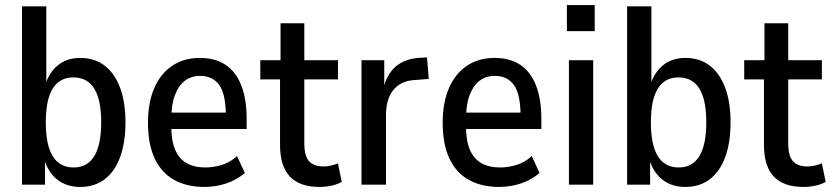

<svg xmlns="http://www.w3.org/2000/svg" viewBox="-20 -730 3295 759"><path d="M297 9Q244 9 207 -19.5Q170 -48 153 -105H158V0H67V-705H163V-390H157Q174 -444 209.5 -472.5Q245 -501 297 -501Q355 -501 394.5 -470Q434 -439 455 -382.5Q476 -326 476 -246Q476 -167 455 -109.5Q434 -52 394 -21.5Q354 9 297 9ZM271 -68Q325 -68 352.5 -112.5Q380 -157 380 -246Q380 -336 352.5 -380Q325 -424 270 -424Q216 -424 188.5 -380Q161 -336 161 -246Q161 -157 188.5 -112.5Q216 -68 271 -68Z M788 9Q719 9 669 -18.5Q619 -46 592 -102.5Q565 -159 565 -245Q565 -324 589.5 -381Q614 -438 660 -469.5Q706 -501 770 -501Q831 -501 872 -473.5Q913 -446 934 -392Q955 -338 955 -260V-220H642V-285H887L873 -268Q873 -357 847 -393.5Q821 -430 771 -430Q736 -430 711 -411Q686 -392 671.5 -354Q657 -316 657 -256V-233Q657 -174 672.5 -138Q688 -102 718 -85Q748 -68 792 -68Q824 -68 857 -78Q890 -88 917 -113L948 -46Q913 -17 872 -4Q831 9 788 9Z M1243 9Q1165 9 1126 -32Q1087 -73 1087 -157V-416H1009V-492H1089V-638H1183V-492H1316V-416H1183V-164Q1183 -113 1202 -92.5Q1221 -72 1258 -72Q1273 -72 1288 -75.5Q1303 -79 1316 -84L1331 -11Q1314 -1 1290.5 4Q1267 9 1243 9Z M1409 0V-492H1499V-382H1496Q1509 -435 1542 -465Q1575 -495 1631 -501L1668 -503L1675 -418L1611 -413Q1562 -408 1534 -373Q1506 -338 1506 -276V0Z M1953 9Q1884 9 1834 -18.5Q1784 -46 1757 -102.5Q1730 -159 1730 -245Q1730 -324 1754.5 -381Q1779 -438 1825 -469.5Q1871 -501 1935 -501Q1996 -501 2037 -473.5Q2078 -446 2099 -392Q2120 -338 2120 -260V-220H1807V-285H2052L2038 -268Q2038 -357 2012 -393.5Q1986 -430 1936 -430Q1901 -430 1876 -411Q1851 -392 1836.5 -354Q1822 -316 1822 -256V-233Q1822 -174 1837.5 -138Q1853 -102 1883 -85Q1913 -68 1957 -68Q1989 -68 2022 -78Q2055 -88 2082 -113L2113 -46Q2078 -17 2037 -4Q1996 9 1953 9Z M2221 -607V-710H2331V-607ZM2229 0V-492H2325V0Z M2689 9Q2636 9 2599 -19.5Q2562 -48 2545 -105H2550V0H2459V-705H2555V-390H2549Q2566 -444 2601.5 -472.5Q2637 -501 2689 -501Q2747 -501 2786.5 -470Q2826 -439 2847 -382.5Q2868 -326 2868 -246Q2868 -167 2847 -109.5Q2826 -52 2786 -21.5Q2746 9 2689 9ZM2663 -68Q2717 -68 2744.5 -112.5Q2772 -157 2772 -246Q2772 -336 2744.5 -380Q2717 -424 2662 -424Q2608 -424 2580.5 -380Q2553 -336 2553 -246Q2553 -157 2580.5 -112.5Q2608 -68 2663 -68Z M3156 9Q3078 9 3039 -32Q3000 -73 3000 -157V-416H2922V-492H3002V-638H3096V-492H3229V-416H3096V-164Q3096 -113 3115 -92.5Q3134 -72 3171 -72Q3186 -72 3201 -75.5Q3216 -79 3229 -84L3244 -11Q3227 -1 3203.5 4Q3180 9 3156 9Z"/></svg>

Font: Nunito Sans 10pt Condensed SemiBold
Style: Regular
Weight: 600
Width: 3
Designer: Vernon Adams
Foundry: Vernon Adams
Version: Version 3.101;gftools[0.9.27]